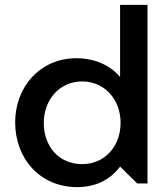

<svg xmlns="http://www.w3.org/2000/svg" viewBox="-20 -750 685 785"><path d="M295 15C367 15 429 -12 471 -69L541 0H583V-730H471V-435C423 -492 354 -512 293 -512C144 -512 42 -395 42 -250C42 -100 145 15 295 15ZM316 -79C221 -79 159 -151 159 -247C159 -340 221 -417 316 -417C406 -417 473 -345 473 -248C473 -149 406 -79 316 -79Z"/></svg>

Font: LaHaus Display SemiBold
Style: Regular
Weight: 600
Designer: We are Make, BastardaType, Dalton Maag Ltd
Foundry: BastardaType, Dalton Maag Ltd
Version: Version 3.100;Glyphs 3.3 (3331)